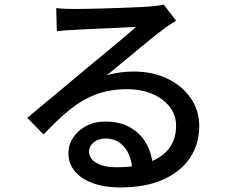

<svg xmlns="http://www.w3.org/2000/svg" viewBox="-20 -784 1040 854"><path d="M566.9 -43.9Q561 -98.6 529.8 -133.3Q498.5 -168 449.2 -168Q417.5 -168 396.7 -150.6Q376 -133.3 376 -110.8Q376 -78.1 409.4 -59.1Q442.9 -40 496.1 -40Q514.6 -40 532.5 -41Q550.3 -42 566.9 -43.9ZM230 -748Q248.5 -745.6 270.3 -744.9Q292 -744.1 310.1 -744.1Q325.7 -744.1 359.1 -744.6Q392.6 -745.1 434.3 -746.3Q476.1 -747.6 518.1 -749Q560.1 -750.5 594 -752Q627.9 -753.4 644 -754.9Q670.4 -757.3 685.1 -759.3Q699.7 -761.2 708 -764.2L763.2 -691.9Q747.1 -682.1 731.4 -671.6Q715.8 -661.1 700.2 -648.9Q680.7 -634.8 650.4 -610.1Q620.1 -585.4 585 -556.4Q549.8 -527.3 515.6 -499Q481.4 -470.7 455.1 -449.2Q484.9 -458 514.9 -461.9Q544.9 -465.8 575.2 -465.8Q658.7 -465.8 724.4 -434.3Q790 -402.8 828.1 -347.9Q866.2 -293 866.2 -223.1Q866.2 -143.6 825 -81.8Q783.7 -20 705.1 14.9Q626.5 49.8 514.2 49.8Q444.8 49.8 393.1 30.8Q341.3 11.7 312.7 -22.5Q284.2 -56.6 284.2 -102.1Q284.2 -139.2 304.7 -171.1Q325.2 -203.1 362.3 -223.1Q399.4 -243.2 449.2 -243.2Q511.2 -243.2 555.2 -219.2Q599.1 -195.3 624.8 -155.5Q650.4 -115.7 657.2 -67.9Q763.2 -114.3 763.2 -225.1Q763.2 -272 734.9 -308.6Q706.5 -345.2 657.5 -366.2Q608.4 -387.2 545.9 -387.2Q465.8 -387.2 404.1 -363Q342.3 -338.9 287.6 -293.9Q232.9 -249 173.8 -186L101.1 -259.8Q130.4 -284.2 166.3 -314Q202.1 -343.8 239 -374.5Q275.9 -405.3 308.3 -432.4Q340.8 -459.5 362.8 -478Q383.8 -495.1 413.8 -520Q443.8 -544.9 476.3 -571.8Q508.8 -598.6 537.6 -623Q566.4 -647.5 585 -664.1Q564.9 -663.1 527.1 -661.4Q489.3 -659.7 445.6 -657.7Q401.9 -655.8 364.3 -654.1Q326.7 -652.3 307.1 -650.9Q288.1 -650.4 269.3 -648.9Q250.5 -647.5 232.9 -645Z"/></svg>

Font: Source Han Sans CN Medium
Style: Regular
Weight: 500
Designer: Ryoko NISHIZUKA  (kana, bopomofo & ideographs); Paul D. Hunt (Latin, Greek & Cyrillic); Sandoll Communications , Soo-you
Foundry: Adobe
Version: Version 2.004;hotconv 1.0.118;makeotfexe 2.5.65603